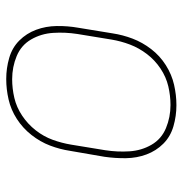

<svg xmlns="http://www.w3.org/2000/svg" viewBox="-5 -573 586 616"><g transform="rotate(90 288.0 -265.0)"><path d="M233 8H234Q266 8 299 0.5Q332 -7 361.5 -26Q391 -45 413 -73Q435 -101 447 -132.5Q459 -164 464 -197L483 -307Q488 -342 487.5 -376.5Q487 -411 475.5 -442Q464 -473 441 -496Q418 -519 385 -528.5Q352 -538 318 -538H317Q285 -538 252 -530.5Q219 -523 189 -504Q159 -485 137.5 -457Q116 -429 104 -397.5Q92 -366 87 -333L69 -223Q63 -189 63.5 -154Q64 -119 75.5 -88Q87 -57 110 -34Q133 -11 166 -1.5Q199 8 233 8ZM234 -11Q195 -11 160 -25.5Q125 -40 106.5 -72Q88 -104 85.5 -142.5Q83 -181 89 -220L107 -330Q112 -360 123 -389Q134 -418 153.5 -443.5Q173 -469 200 -487Q227 -505 257 -512Q287 -519 317 -519Q356 -519 391 -504.5Q426 -490 444.5 -458Q463 -426 465.5 -387.5Q468 -349 462 -310L444 -200Q439 -170 428.5 -141Q418 -112 398 -86.5Q378 -61 351 -43Q324 -25 294 -18Q264 -11 234 -11Z"/></g></svg>

Font: Iosevka Sparkle Thin
Style: Italic
Weight: 100
Italic angle: -9°
Designer: Belleve Invis
Foundry: Belleve Invis
Version: Version 4.5.0; ttfautohint (v1.8.3)